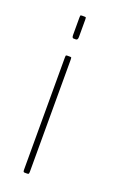

<svg xmlns="http://www.w3.org/2000/svg" viewBox="-92 -434 282 464"><g transform="rotate(20 49.0 -202.0)"><path d="M36 -345Q32 -345 32 -353V-397Q32 -403 33 -403.5Q34 -404 36 -404H42Q45 -404 46 -403.5Q47 -403 47 -397V-353Q47 -345 42 -345ZM36 0Q34 0 33 -1Q32 -2 32 -7V-294Q32 -300 33 -300.5Q34 -301 36 -301H42Q45 -301 46 -300.5Q47 -300 47 -294V-7Q47 -2 46 -1Q45 0 42 0Z"/></g></svg>

Font: Chathura Thin
Style: Regular
Weight: 250
Designer: Appaji Ambarisha Darbha
Foundry: Aditya Fonts
Version: Version 1.001 2016